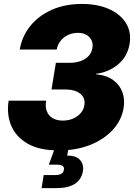

<svg xmlns="http://www.w3.org/2000/svg" viewBox="-20 -759 686 983"><path d="M280.8 11.2Q180.7 11.2 120.4 -24.2Q60.1 -59.6 36.6 -117.7Q13.2 -175.8 24.4 -243.7H216.3Q210.9 -212.4 219.7 -189.5Q228.5 -166.5 249.5 -154.1Q270.5 -141.6 301.8 -141.6Q330.6 -141.6 354.2 -151.9Q377.9 -162.1 393.3 -180.2Q408.7 -198.2 412.1 -221.2Q416 -245.6 405.3 -263.2Q394.5 -280.8 371.6 -290.8Q348.6 -300.8 314.9 -300.8H243.7L266.1 -437.5H337.4Q369.1 -437.5 394 -446.8Q418.9 -456.1 434.1 -472.9Q449.2 -489.7 453.1 -512.7Q457 -535.6 448.5 -553.2Q439.9 -570.8 422.1 -580.8Q404.3 -590.8 378.4 -590.8Q351.6 -590.8 328.6 -580.1Q305.7 -569.3 290.3 -550Q274.9 -530.8 270.5 -505.4H81.1Q92.3 -572.3 134.3 -625Q176.3 -677.7 244.1 -708.3Q312 -738.8 399.4 -738.8Q480 -738.8 538.3 -712.6Q596.7 -686.5 625 -640.6Q653.3 -594.7 643.6 -534.7Q632.8 -469.2 584.2 -429Q535.6 -388.7 471.7 -381.3V-378.9Q525.9 -373.5 559.6 -348.9Q593.3 -324.2 606.7 -286.9Q620.1 -249.5 612.8 -206.1Q602.5 -143.6 557.4 -94.2Q512.2 -44.9 441.2 -16.8Q370.1 11.2 280.8 11.2ZM192.9 204.1 203.6 137.2H263.7Q283.2 137.2 294.2 130.6Q305.2 124 307.1 110.4Q309.6 97.2 301 90.6Q292.5 84 272.5 84H230L267.6 -19.5H334.5L331.1 0L323.7 38.1Q368.7 36.6 389.4 59.6Q410.2 82.5 404.3 118.2Q397 160.6 363 182.4Q329.1 204.1 270 204.1Z"/></svg>

Font: Inter 28pt Black
Style: Italic
Weight: 900
Italic angle: -9.3988°
Designer: Rasmus Andersson
Foundry: rsms
Version: Version 4.001;git-66647c0bb